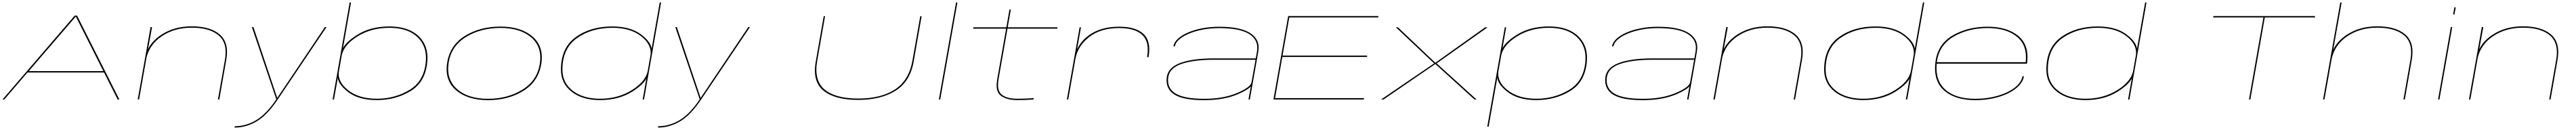

<svg xmlns="http://www.w3.org/2000/svg" viewBox="-20 -805 20838 1052"><path d="M0.5 0 584 -678.5H603.5L945.5 0H931.5L821.5 -218.5H202.5L15 0ZM213 -229.5H816L593.5 -671H593Z M1094 0 1198 -586H1210L1177 -406Q1208 -471.5 1281 -521Q1386 -592 1530.5 -592Q1681.5 -592 1758 -525.5Q1834.5 -459 1810.5 -322L1754 0H1743L1799.5 -321Q1823 -454.5 1749.8 -517.8Q1676.5 -581 1531.5 -581Q1388.5 -581 1285 -509.5Q1192.5 -445.5 1165.5 -341.5L1105 0Z M1877.5 227.5 1879 216.5Q1970 216.5 2052 167.5Q2134 119 2215 -1L2017.5 -586H2030L2222.5 -12.5L2608 -586H2621.5L2226.5 0Q2142 126.5 2056.2 177Q1970.5 227.5 1877.5 227.5Z M2670.5 0 2808.5 -785H2819.5L2754.5 -415.5Q2779.5 -465.5 2866.5 -521Q2975.5 -591 3129.5 -591Q3281.5 -591 3363.8 -514.5Q3446 -438 3437 -313Q3424.5 -143.5 3302.8 -69.2Q3181 5 3028.5 5Q2876 5 2789.5 -65.5Q2717 -124 2712.5 -175.5L2710.5 -164L2681.5 0ZM2745.5 -362.5 2720 -218Q2714.5 -140 2794 -76.5Q2881.5 -6 3028.5 -6Q3175.5 -6 3294.5 -78.5Q3413.5 -151 3425 -313Q3433.5 -433 3355 -506.5Q3276.5 -580 3129.5 -580Q2982.5 -580 2870.5 -510Q2765.5 -444 2745.5 -362.5Z M3928 5.5Q3764 5.5 3670 -74Q3576 -153.5 3596.5 -292.5Q3618 -438 3740.5 -514Q3863 -590 4028 -590Q4191.5 -590 4285.5 -511Q4379.5 -432 4359 -292.5Q4337.5 -147.5 4215 -71Q4092.5 5.5 3928 5.5ZM3927.5 -5.5Q4087 -5.5 4207 -80Q4327 -154.5 4347 -292.5Q4366.5 -425.5 4277.2 -502.2Q4188 -579 4028.5 -579Q3868.5 -579 3748.5 -505.2Q3628.5 -431.5 3608.5 -292.5Q3589.5 -160 3678.5 -82.8Q3767.5 -5.5 3927.5 -5.5Z M5178.5 0 5207.5 -164 5208.5 -170Q5183.5 -120.5 5096.5 -65Q4986 5 4833 5Q4691 5 4604.2 -62.5Q4517.5 -130 4517.5 -242Q4517.5 -418 4637 -504.5Q4756.5 -591 4933 -591Q5084.5 -591 5172.5 -521Q5247 -462 5250.5 -409L5316.5 -785H5327.5L5189.5 0ZM5219 -228.5 5243 -365Q5249.5 -445 5169 -510Q5081.5 -580 4934.5 -580Q4764.5 -580 4647 -496.5Q4529.5 -413 4529.5 -242Q4529.5 -135 4613 -70.5Q4696.5 -6 4833.5 -6Q4980.5 -6 5092.5 -76.5Q5200.5 -144 5219 -228.5Z M5302.5 227.5 5304 216.5Q5395 216.5 5477 167.5Q5559 119 5640 -1L5442.5 -586H5455L5647.5 -12.5L6033 -586H6046.5L5651.5 0Q5567 126.5 5481.2 177Q5395.5 227.5 5302.5 227.5Z M6920 3.5Q6735 3.5 6642.5 -70.5Q6550 -144.5 6578.5 -306L6643 -674H6654L6590.5 -313.5Q6562.5 -154.5 6649.5 -81Q6736.5 -7.5 6921.5 -7.5Q7106.5 -7.5 7219.5 -81Q7332.5 -154.5 7360.5 -313.5L7424 -674H7435L7370.5 -306Q7342 -144.5 7223.5 -70.5Q7105 3.5 6920 3.5Z M7574.5 0 7713.5 -785H7724.5L7585.5 0Z M8209.5 5Q8125 5 8077 -29.8Q8029 -64.5 8046 -161.5L8118.5 -573H7851.5L7853.5 -584H8120.5L8145.5 -727.5H8156.5L8131.5 -584H8534L8532 -573H8129.5L8057.5 -165Q8041.5 -74 8082.2 -40Q8123 -6 8209.5 -6Q8276.5 -6 8342 -11L8340.5 0Q8277.5 5 8209.5 5Z M9258.5 -342.5Q9280 -463.5 9221.5 -520.8Q9163 -578 9033 -578Q8883 -578 8790.5 -505.5Q8698.5 -434 8679 -329L8621 0H8610L8713 -584H8724L8692.5 -405.5Q8722 -470.5 8787 -518.5Q8882.5 -589 9033 -589Q9167.5 -589 9230.2 -529.8Q9293 -470.5 9270.5 -342.5Z M10079 0 10098 -106.5Q10074 -77 9990 -41.5Q9879 5.5 9720.5 5.5Q9557.5 5.5 9484.8 -37Q9412 -79.5 9416.5 -166.5Q9421 -253.5 9521 -293Q9621 -332.5 9801.5 -332.5H10138L10147.5 -387.5Q10163.5 -477.5 10088.2 -527.5Q10013 -577.5 9843 -577.5Q9773.5 -577.5 9711 -565.8Q9648.5 -554 9599 -533.5Q9549.5 -513 9519 -486.2Q9488.5 -459.5 9483 -430H9471.5Q9477.5 -463.5 9509.2 -492.2Q9541 -521 9592 -542.8Q9643 -564.5 9707.5 -576.5Q9772 -588.5 9842.5 -588.5Q10016.5 -588.5 10095.8 -535.2Q10175 -482 10158.5 -388.5L10090 0ZM10103.5 -138.5 10136 -321.5H9800.5Q9631.5 -321.5 9532.5 -286.2Q9433.5 -251 9428.5 -166.5Q9423.5 -85.5 9493.8 -45.5Q9564 -5.5 9722.5 -5.5Q9875.5 -5.5 9986 -52Q10096.5 -98.5 10103.5 -139Z M10281 0 10400 -675H11130.5L11128.5 -664H10409L10354.5 -355H11039.5L11037.5 -344H10352.5L10294 -11H11013.5L11011.5 0Z M11152 0 11580.5 -292 11271.5 -584H11288L11590.5 -297L11993.5 -584H12013L11601 -292L11923.5 0H11907L11590.5 -287L11171.5 0Z M12010.5 220 12152.5 -584H12163.5L12133.5 -414.5Q12158 -465 12246 -521Q12355 -591 12509 -591Q12661 -591 12743.2 -514.5Q12825.5 -438 12816.5 -313Q12804 -143.5 12682.2 -69.2Q12560.5 5 12408 5Q12255.5 5 12169 -65.5Q12095 -125.5 12092 -178L12021.5 220ZM12100 -224Q12091 -142.5 12173.5 -76.5Q12261 -6 12408 -6Q12555 -6 12674 -78.5Q12793 -151 12804.5 -313Q12813 -433 12734.5 -506.5Q12656 -580 12509 -580Q12362 -580 12250 -510Q12140.5 -441 12123 -355Z M13627 0 13646 -106.5Q13622 -77 13538 -41.5Q13427 5.5 13268.5 5.5Q13105.5 5.5 13032.8 -37Q12960 -79.5 12964.5 -166.5Q12969 -253.5 13069 -293Q13169 -332.5 13349.5 -332.5H13686L13695.5 -387.5Q13711.5 -477.5 13636.2 -527.5Q13561 -577.5 13391 -577.5Q13321.5 -577.5 13259 -565.8Q13196.5 -554 13147 -533.5Q13097.5 -513 13067 -486.2Q13036.5 -459.5 13031 -430H13019.5Q13025.5 -463.5 13057.2 -492.2Q13089 -521 13140 -542.8Q13191 -564.5 13255.5 -576.5Q13320 -588.5 13390.5 -588.5Q13564.5 -588.5 13643.8 -535.2Q13723 -482 13706.5 -388.5L13638 0ZM13651.5 -138.5 13684 -321.5H13348.5Q13179.5 -321.5 13080.5 -286.2Q12981.5 -251 12976.5 -166.5Q12971.5 -85.5 13041.8 -45.5Q13112 -5.5 13270.5 -5.5Q13423.5 -5.5 13534 -52Q13644.5 -98.5 13651.5 -139Z M13840 0 13944 -586H13956L13923 -406Q13954 -471.5 14027 -521Q14132 -592 14276.5 -592Q14427.5 -592 14504 -525.5Q14580.5 -459 14556.5 -322L14500 0H14489L14545.5 -321Q14569 -454.5 14495.8 -517.8Q14422.5 -581 14277.5 -581Q14134.5 -581 14031 -509.5Q13938.5 -445.5 13911.5 -341.5L13851 0Z M15396.5 0 15425.5 -164 15426.5 -170Q15401.5 -120.5 15314.5 -65Q15204 5 15051 5Q14909 5 14822.2 -62.5Q14735.5 -130 14735.5 -242Q14735.5 -418 14855 -504.5Q14974.5 -591 15151 -591Q15302.5 -591 15390.5 -521Q15465 -462 15468.5 -409L15534.5 -785H15545.5L15407.5 0ZM15437 -228.5 15461 -365Q15467.5 -445 15387 -510Q15299.5 -580 15152.5 -580Q14982.5 -580 14865 -496.5Q14747.5 -413 14747.5 -242Q14747.5 -135 14831 -70.5Q14914.5 -6 15051.5 -6Q15198.5 -6 15310.5 -76.5Q15418.5 -144 15437 -228.5Z M15958 5.5Q15797 5.5 15708 -71Q15619 -147.5 15635 -296.5Q15651 -445 15773.5 -517Q15896 -589 16058 -589Q16212.5 -589 16303.2 -516.5Q16394 -444 16378 -302Q16377 -293 16376.5 -290H15646Q15633 -154.5 15714.5 -81Q15797.5 -5.5 15957.5 -5.5Q16030.5 -5.5 16096.2 -19.2Q16162 -33 16214.5 -57.8Q16267 -82.5 16300 -115.8Q16333 -149 16339.5 -187.5H16351.5Q16344.5 -146.5 16311 -111.5Q16277.5 -76.5 16224 -50.2Q16170.5 -24 16102.5 -9.2Q16034.5 5.5 15958 5.5ZM15647 -301.5H16366Q16380.5 -437.5 16296 -507Q16210 -578 16058.5 -578Q15901 -578 15781.5 -508Q15664.5 -439.5 15647 -301.5Z M17194 0 17223 -164 17224 -170Q17199 -120.5 17112 -65Q17001.5 5 16848.5 5Q16706.5 5 16619.8 -62.5Q16533 -130 16533 -242Q16533 -418 16652.5 -504.5Q16772 -591 16948.5 -591Q17100 -591 17188 -521Q17262.5 -462 17266 -409L17332 -785H17343L17205 0ZM17234.5 -228.5 17258.5 -365Q17265 -445 17184.5 -510Q17097 -580 16950 -580Q16780 -580 16662.5 -496.5Q16545 -413 16545 -242Q16545 -135 16628.5 -70.5Q16712 -6 16849 -6Q16996 -6 17108 -76.5Q17216 -144 17234.5 -228.5Z M18172 0 18289 -664H17882L17884 -675H18707L18705 -664H18300L18183 0Z M18771.5 0 18910.5 -785H18921.5L18853.5 -402Q18884.5 -470 18959.5 -521Q19064.5 -592 19209 -592Q19360 -592 19436.5 -525.5Q19513 -459 19489 -322L19432.5 0H19421.5L19478 -321Q19501.5 -454.5 19428.2 -517.8Q19355 -581 19210 -581Q19067 -581 18963.5 -509.5Q18864.5 -441 18840.5 -326.5L18782.5 0Z M19701.5 0 19805 -586H19816L19712.5 0ZM19833.5 -746H19844.5L19834 -688.5H19823Z M19951.5 0 20055.5 -586H20067.5L20034.5 -406Q20065.5 -471.5 20138.5 -521Q20243.5 -592 20388 -592Q20539 -592 20615.5 -525.5Q20692 -459 20668 -322L20611.5 0H20600.5L20657 -321Q20680.5 -454.5 20607.2 -517.8Q20534 -581 20389 -581Q20246 -581 20142.5 -509.5Q20050 -445.5 20023 -341.5L19962.5 0Z"/></svg>

Font: Anybody UltraExpanded Thin
Style: Italic
Weight: 100
Width: 9
Italic angle: -10°
Designer: Tyler Finck
Foundry: Etcetera Type Company
Version: Version 1.010; ttfautohint (v1.8.3) -l 8 -r 50 -G 200 -x 14 